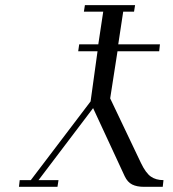

<svg xmlns="http://www.w3.org/2000/svg" viewBox="-20 -722 667 742"><path d="M53.2 0 56.2 -25.9H99.1L330.1 -330.1L356.9 -523.9H282.2L286.1 -550.8H359.9L378.9 -676.8H304.2L308.1 -702.1H502L498 -676.8H456.1L437 -550.8H598.1L595.2 -523.9H434.1L405.8 -341.8L524.9 -91.8Q543.5 -53.2 563 -39.6Q582.5 -25.9 611.8 -25.9L608.9 0H536.1Q508.8 0 490.7 -9Q472.7 -18.1 461.9 -41L339.8 -304.2L128.9 -25.9H206.1L202.1 0Z"/></svg>

Font: Dehuti Alt
Style: Italic
Weight: 400
Version: Version 1.2